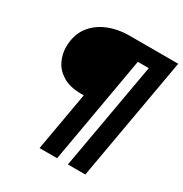

<svg xmlns="http://www.w3.org/2000/svg" viewBox="-183 -839 1029 1079"><g transform="rotate(30 331.5 -300.0)"><path d="M225 100 292 -281H275Q203 -281 157.5 -308Q112 -335 91 -377.5Q70 -420 70 -466Q70 -541 105.5 -592.5Q141 -644 204.5 -672Q268 -700 349 -700H663L522 100H409L532 -596H461L339 100Z"/></g></svg>

Font: DM Sans 28pt
Style: Bold Italic
Weight: 700
Italic angle: -10°
Version: Version 4.004;gftools[0.9.30]